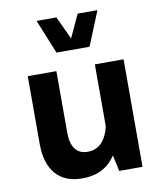

<svg xmlns="http://www.w3.org/2000/svg" viewBox="-88 -861 789 937"><g transform="rotate(-10 307.0 -393.0)"><path d="M157.4 -791 226.1 -621.9H390.1L458.9 -791H360.9L308.3 -677.4L255.5 -791ZM542.9 -532.8H400.6V-123.5L427.5 0H542.9ZM68.1 -197.3Q68.1 -100 113.3 -47.7Q158.6 4.7 244.1 4.7Q331.4 4.7 383 -46.2Q434.6 -97.1 457.1 -204.8L401.3 -227.7Q388.9 -174.4 361.9 -146.6Q334.8 -118.7 292.2 -118.7Q251.9 -118.7 230.9 -146.7Q210 -174.6 210 -227.6V-532.8H68.1Z"/></g></svg>

Font: Estedad VF
Style: Regular
Weight: 100
Designer: Amin Abedi
Version: Version 7.3